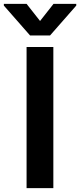

<svg xmlns="http://www.w3.org/2000/svg" viewBox="-70 -974 416 997"><path d="M68 3V-730H207V3ZM208 -954H326V-945L190 -790H86L-50 -945V-954H68L138 -865Z"/></svg>

Font: Sinter Bold
Style: Regular
Weight: 700
Foundry: Adobe & rsms
Version: Version 1.000